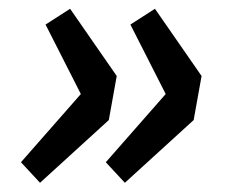

<svg xmlns="http://www.w3.org/2000/svg" viewBox="-20 -464 501 427"><path d="M69 -57.5 26.6 -103.2 159.8 -254.9 81.3 -409.4 135.9 -444.5 239.6 -295 222 -197ZM257.7 -57.5 215.3 -103.2 348.5 -254.9 270 -409.4 324.6 -444.5 428.3 -295 410.7 -197Z"/></svg>

Font: Source Sans Variable
Style: Italic
Weight: 200
Italic angle: -11°
Designer: Paul D. Hunt
Foundry: Adobe Systems Incorporated
Version: Version 3.006;hotconv 1.0.111;makeotfexe 2.5.65597